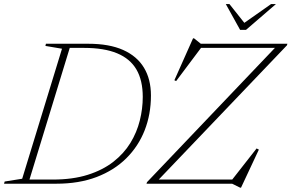

<svg xmlns="http://www.w3.org/2000/svg" viewBox="-48 -886 1406 926"><path d="M206.5 -20Q303 -20 375.5 -43Q448 -66 498.8 -105.8Q549.5 -145.5 580.8 -196.5Q612 -247.5 626.2 -304.5Q640.5 -361.5 640.5 -418.5Q640.5 -498.5 610 -550.8Q579.5 -603 516.8 -629Q454 -655 357.5 -655H252.5L268.5 -675H377.5Q479 -675 546 -645Q613 -615 646.5 -559.2Q680 -503.5 680 -425.5Q680 -335 649.8 -257.8Q619.5 -180.5 561 -122.5Q502.5 -64.5 417.8 -32.2Q333 0 224 0H62L60 -20ZM251 -651 171 -664.5 173.5 -675H294.5L88 0H-28.5L-25.5 -10.5L59 -24ZM1338 -675 1336 -667.5 708.5 -10.5 702 -20H1072L1189.5 -170L1200.5 -164.5L1114.5 19H1110L1071.5 0H658.5L661 -7.5L1286 -663.5L1306.5 -655H921.5L801.5 -495L793 -499L883 -701H888L920.5 -675ZM1283 -866.5 1138.5 -742H1110L1041 -866.5H1058.5L1137 -767.5H1118.5L1259.5 -866.5Z"/></svg>

Font: Newsreader 24pt ExtraLight
Style: Italic
Weight: 250
Italic angle: -17°
Designer: Hugues Gentile
Foundry: Production Type
Version: Version 1.003